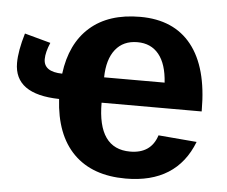

<svg xmlns="http://www.w3.org/2000/svg" viewBox="-44 -588 767 648"><g transform="rotate(5 339.0 -264.0)"><path d="M404 10Q291 10 227.5 -53.5Q164 -117 157 -238Q5 -241 5 -347Q5 -388 23 -448L111 -424Q97 -391 97 -368Q97 -325 160 -324Q173 -427 236 -482.5Q299 -538 406 -538Q520 -538 580 -462.5Q640 -387 640 -242V-238H301Q301 -82 411 -82Q482 -82 502 -145L632 -134Q576 10 404 10ZM404 -452Q356 -452 329.5 -418.5Q303 -385 302 -324H507Q503 -387 476.5 -419.5Q450 -452 404 -452Z"/></g></svg>

Font: Libra Sans
Style: Bold
Weight: 700
Foundry: Context Ltd
Version: Version 1.000